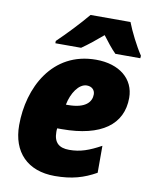

<svg xmlns="http://www.w3.org/2000/svg" viewBox="-86 -830 713 904"><g transform="rotate(10 270.0 -378.0)"><path d="M133 -617V-606H256C288 -628 321 -655 355 -684C373 -660 401 -624 420 -606H539L540 -618C513 -658 480 -724 464 -766H273C234 -719 178 -660 133 -617ZM238 10C320 10 376 -7 435 -40V-169C378 -138 337 -123 284 -123C235 -123 210 -145 210 -196C210 -201 210 -207 211 -213H233C422 -213 520 -286 520 -413C520 -503 448 -563 336 -563C126 -563 32 -375 32 -197C32 -68 108 10 238 10ZM242 -330H232C243 -387 276 -436 314 -436C339 -436 353 -420 353 -400C353 -365 327 -330 242 -330Z"/></g></svg>

Font: Noto Sans SemiCondensed Black
Style: Italic
Weight: 900
Width: 4
Italic angle: -12°
Designer: Monotype Design Team
Foundry: Monotype Imaging Inc.
Version: Version 2.013